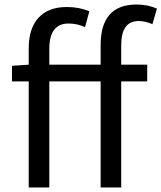

<svg xmlns="http://www.w3.org/2000/svg" viewBox="-20 -829 714 849"><path d="M654 -722Q623 -736 593 -736Q516 -736 516 -629V-543H631V-469H516V0H425V-469H198V0H107V-469H33V-538L107 -543V-616Q107 -702 149 -749Q193 -798 275 -798Q331 -798 375 -779L356 -709Q321 -725 283 -725Q198 -725 198 -613V-543H425V-630Q425 -809 584 -809Q633 -809 674 -791Z"/></svg>

Font: Source Han Sans K Regular
Style: Regular
Weight: 400
Designer: Ryoko NISHIZUKA  (kana & ideographs); Paul D. Hunt (Latin, Greek & Cyrillic); Wenlong ZHANG  (bopomofo); Sandoll Communi
Foundry: Adobe Systems Incorporated
Version: Version 1.00 July 18, 2014, initial release